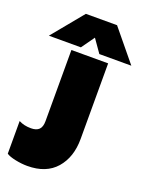

<svg xmlns="http://www.w3.org/2000/svg" viewBox="-187 -1007 847 1105"><g transform="rotate(20 236.5 -454.0)"><path d="M141 -923H332L489 -732H293L237 -812L180 -732H-16ZM-6 -13V-213Q25 -196 69 -196Q102 -196 118 -212Q134 -228 134 -263V-699H359V-236Q359 -124 298.5 -54.5Q238 15 123 15Q88 15 49.5 7Q11 -1 -6 -13Z"/></g></svg>

Font: Readiness Black
Style: Regular
Weight: 900
Designer: Katatrad Team
Foundry: CadsonDemak
Version: Version 1.00;April 23, 2019;FontCreator 11.5.0.2425 64-bit; 